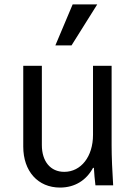

<svg xmlns="http://www.w3.org/2000/svg" viewBox="-20 -837 620 867"><path d="M484 -180V-540H400V-228C400 -130 346 -61 270 -61C208 -61 169 -108 169 -182V-540H85V-175C85 -64 151 10 251 10C318 10 370 -23 400 -79H404C405 -53 408 -27 411 0H491C487 -63 484 -129 484 -180ZM419 -817H308L230 -632H303Z"/></svg>

Font: CommitMono-dimboump
Style: Regular
Weight: 400
Monospace: yes
Designer: Eigil Nikolajsen
Foundry: Eigil Nikolajsen
Version: Version 1.143